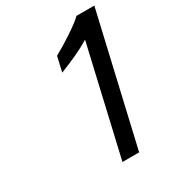

<svg xmlns="http://www.w3.org/2000/svg" viewBox="-175 -824 843 927"><g transform="rotate(-30 247.0 -361.0)"><path d="M234 0 373 -602Q341 -582 297.5 -561.5Q254 -541 198 -519L217 -602Q239 -614 266 -630.5Q293 -647 318.5 -664Q344 -681 364.5 -696.5Q385 -712 394 -722H494L327 0Z"/></g></svg>

Font: Perun
Style: Italic
Weight: 400
Italic angle: -12°
Foundry: Copyright (c) Stefan Peev, Context Ltd, 2016
Version: Version 1.027